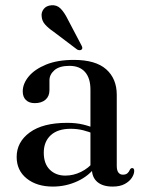

<svg xmlns="http://www.w3.org/2000/svg" viewBox="-20 -695 546 726"><path d="M327.5 -56.5V-64.5L322 -65.5V-356Q322 -399.5 301.5 -422.8Q281 -446 242.5 -446Q204.5 -446 185.8 -429.5Q167 -413 167 -391.5V-354Q167 -331 152 -318Q137 -305 111.5 -305Q90 -305 78 -316.8Q66 -328.5 66 -349.5Q66 -378.5 88.5 -405.8Q111 -433 154.2 -450.8Q197.5 -468.5 259.5 -468.5Q341.5 -468.5 381.5 -433Q421.5 -397.5 421.5 -336.5V-68Q421.5 -50.5 427.8 -42.5Q434 -34.5 444.5 -34.5Q456 -34.5 462 -40Q468 -45.5 471 -53Q472.5 -56 474.8 -57.8Q477 -59.5 480 -59.5Q483.5 -59.5 485.5 -56.8Q487.5 -54 487.5 -49Q487.5 -36.5 478.5 -22.8Q469.5 -9 451.5 0.8Q433.5 10.5 406 10.5Q368.5 10.5 348 -7Q327.5 -24.5 327.5 -56.5ZM43 -101.5Q43 -158 92.5 -194.2Q142 -230.5 234 -230.5Q268 -230.5 294.8 -224Q321.5 -217.5 342.5 -207.5L336 -188.5Q316 -197 294.2 -202.5Q272.5 -208 247 -208Q198.5 -208 172 -183.8Q145.5 -159.5 145.5 -117.5Q145.5 -76 168.2 -53.5Q191 -31 227 -31Q257.5 -31 286.2 -45Q315 -59 335.5 -84.5L344 -68Q317 -30 273 -9.8Q229 10.5 180 10.5Q119 10.5 81 -20Q43 -50.5 43 -101.5ZM236.5 -621.5 288 -523.5Q290.5 -519 291.2 -515Q292 -511 288.5 -507.5Q285.5 -505 280.8 -505.2Q276 -505.5 272 -507.5L182 -575.5Q163 -588.5 150.8 -602Q138.5 -615.5 137.5 -633.5Q135.5 -648 145.2 -660.8Q155 -673.5 174 -675Q195 -677 209.2 -662.5Q223.5 -648 236.5 -621.5Z"/></svg>

Font: Fraunces 60pt
Style: Regular
Weight: 400
Version: Version 1.000;[b76b70a41]